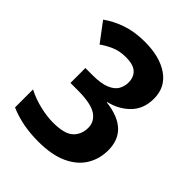

<svg xmlns="http://www.w3.org/2000/svg" viewBox="-207 -840 965 965"><g transform="rotate(45 275.5 -357.0)"><path d="M231 10Q117 10 28 -29V-157Q72 -134 123 -122Q174 -110 216 -110Q299 -110 330 -140Q361 -170 361 -217Q361 -261 322.5 -287Q284 -313 189 -313H138V-419H188Q248 -419 282 -433Q316 -447 329.5 -470Q343 -493 343 -521Q343 -559 319.5 -580.5Q296 -602 244 -602Q198 -602 163 -586Q128 -570 105 -553L29 -654Q70 -684 126.5 -704Q183 -724 257 -724Q363 -724 427 -679.5Q491 -635 491 -554Q491 -481 446.5 -436Q402 -391 337 -376V-373Q512 -352 512 -208Q512 -146 481.5 -96.5Q451 -47 389 -18.5Q327 10 231 10Z"/></g></svg>

Font: Noto Sans Gurmukhi UI
Style: Bold
Weight: 700
Designer: Jelle Bosma - Monotype Design Team
Foundry: Monotype Imaging Inc.
Version: Version 2.004; ttfautohint (v1.8.4.7-5d5b)